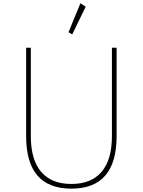

<svg xmlns="http://www.w3.org/2000/svg" viewBox="-20 -1110 852 1146"><path d="M406 16Q676 16 676 -297V-825H648V-297Q648 -157 586.5 -84.5Q525 -12 406 -12Q287 -12 225.5 -84.5Q164 -157 164 -297V-825H136V-297Q136 16 406 16ZM411 -904.5 491.5 -1070 460 -1090.5 389 -918Z"/></svg>

Font: Spartan Thin
Style: Regular
Weight: 100
Designer: Matt Bailey, Mirko Velimirovic
Foundry: Matt Bailey
Version: Version 1.003; ttfautohint (v1.8.3)